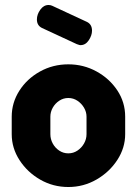

<svg xmlns="http://www.w3.org/2000/svg" viewBox="-20 -740 549 770"><path d="M254 10Q193 10 141.5 -19.5Q90 -49 58.5 -97.5Q27 -146 27 -202V-272Q27 -328 57.5 -376Q88 -424 140 -453Q192 -482 254 -482Q315 -482 367 -453.5Q419 -425 450.5 -377.5Q482 -330 482 -272V-202Q482 -147 450.5 -98.5Q419 -50 367 -20Q315 10 254 10ZM254 -125Q274 -125 290.5 -136Q307 -147 317 -164.5Q327 -182 327 -202V-272Q327 -291 317 -308Q307 -325 290.5 -336Q274 -347 254 -347Q234 -347 217.5 -336Q201 -325 191.5 -308Q182 -291 182 -272V-202Q182 -182 191.5 -164.5Q201 -147 217.5 -136Q234 -125 254 -125ZM303 -559Q299 -559 295.5 -560.5Q292 -562 288 -563L148 -628Q128 -638 128 -662Q128 -682 141.5 -701Q155 -720 175 -720Q182 -720 189 -717L329 -652Q349 -642 349 -617Q349 -598 336 -578.5Q323 -559 303 -559Z"/></svg>

Font: Dosis ExtraBold
Style: Regular
Weight: 800
Designer: EdgarTolentino, PabloImpallari, IginoMarini
Foundry: EdgarTolentino, PabloImpallari, IginoMarini
Version: Version 3.001; ttfautohint (v1.8.2)